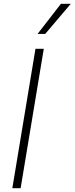

<svg xmlns="http://www.w3.org/2000/svg" viewBox="-20 -982 389 1002"><path d="M208.5 -727.3 87.7 0H44.4L165.1 -727.3ZM176.1 -805 297.9 -962H349.4L215.9 -805Z"/></svg>

Font: Inter UI Extra Light
Style: Italic
Weight: 200
Italic angle: -9.39999°
Designer: Rasmus Andersson
Foundry: rsms
Version: 3.2;8d6f07862